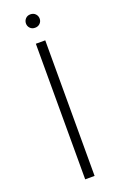

<svg xmlns="http://www.w3.org/2000/svg" viewBox="-164 -901 593 946"><g transform="rotate(-20 132.5 -428.0)"><path d="M157.2 0H107.9V-710.9H157.2ZM131.8 -786.1Q115.7 -786.1 106 -796.4Q96.2 -806.6 96.2 -820.8Q96.2 -835.4 106 -845.9Q115.7 -856.4 131.8 -856.4Q147.9 -856.4 158 -845.9Q168 -835.4 168 -820.8Q168 -806.6 158 -796.4Q147.9 -786.1 131.8 -786.1Z"/></g></svg>

Font: Heebo ExtraLight
Style: Regular
Weight: 250
Designer: Oded Ezer
Foundry: Ezer Type House
Version: Version 3.100